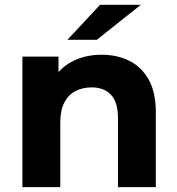

<svg xmlns="http://www.w3.org/2000/svg" viewBox="-20 -771 731 791"><path d="M72.3 0V-537.9H221V-388.8L193 -433.6Q222 -488.4 275.9 -516.9Q329.8 -545.5 398.6 -545.5Q462.8 -545.5 513.2 -520.3Q563.6 -495.1 592.8 -442.6Q622 -390.2 622 -307.8V0H466V-284.5Q466 -349.3 437.5 -380.2Q408.9 -411 357.4 -411Q319.9 -411 290.4 -395.4Q261 -379.8 244.7 -347.9Q228.3 -316.1 228.3 -266.1V0ZM257.8 -607 392.3 -751.3H560.2L378.9 -607Z"/></svg>

Font: Montserrat Alternates Thin
Style: Regular
Weight: 100
Designer: Julieta Ulanovsky
Foundry: Julieta Ulanovsky
Version: Version 9.000